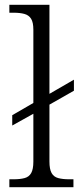

<svg xmlns="http://www.w3.org/2000/svg" viewBox="-20 -780 335 800"><path d="M19 0V-33H37Q64 -33 82.5 -38Q101 -43 110 -59Q119 -75 119 -107V-306L31 -257V-300L119 -351V-656Q119 -687 109.5 -702Q100 -717 81.5 -722Q63 -727 37 -727H19V-760H186V-389L288 -448V-402L186 -344V-107Q186 -75 195 -59Q204 -43 222.5 -38Q241 -33 268 -33H286V0Z"/></svg>

Font: Noto Rashi Hebrew Light
Style: Regular
Weight: 300
Version: Version 1.006